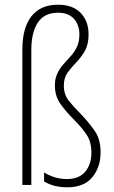

<svg xmlns="http://www.w3.org/2000/svg" viewBox="-20 -785 485 815"><path d="M356 -639Q356 -596 340 -568.5Q324 -541 303.5 -520Q283 -499 267 -477Q251 -455 251 -422Q251 -384 271 -358.5Q291 -333 324 -300Q361 -261 384 -226.5Q407 -192 407 -138Q407 -76 372 -33Q337 10 266 10Q207 10 167 -15V-53Q190 -39 214 -32Q238 -25 264 -25Q316 -25 342 -56.5Q368 -88 368 -137Q368 -183 347.5 -213.5Q327 -244 294 -277Q258 -313 235.5 -345.5Q213 -378 213 -422Q213 -452 223.5 -473.5Q234 -495 249.5 -512.5Q265 -530 280.5 -547Q296 -564 306.5 -586Q317 -608 317 -639Q317 -679 294 -705Q271 -731 226 -731Q168 -731 140.5 -689Q113 -647 113 -574V0H75V-576Q75 -667 113.5 -716Q152 -765 226 -765Q289 -765 322.5 -730Q356 -695 356 -639Z"/></svg>

Font: Noto Sans Arabic Cond ExtLt
Style: Regular
Weight: 200
Width: 3
Designer: Monotype Design Team, Nadine Chahine, Nizar Qandah and Khaled Hosny
Foundry: Monotype Imaging Inc.
Version: Version 2.012; ttfautohint (v1.8.4.7-5d5b)